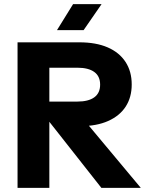

<svg xmlns="http://www.w3.org/2000/svg" viewBox="-20 -910 719 930"><path d="M65 0V-705H364Q445 -705 501.5 -680.5Q558 -656 588 -610Q618 -564 618 -501Q618 -439 589 -394Q560 -349 504 -324Q448 -299 369 -299H294V-359H165V-418H355Q408 -418 436.5 -438.5Q465 -459 465 -500Q465 -541 436.5 -561.5Q408 -582 355 -582H183L219 -616V0ZM471 0 175 -376H348L662 0ZM334 -890H472L385 -764H256Z"/></svg>

Font: TikTok Sans 24pt
Style: Bold
Weight: 700
Version: Version 4.000